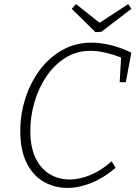

<svg xmlns="http://www.w3.org/2000/svg" viewBox="-20 -910 667 937"><path d="M309 7Q246 7 193.5 -23Q141 -53 110 -115Q79 -177 79 -271Q79 -352 103.5 -429Q128 -506 173.5 -567.5Q219 -629 283.5 -665.5Q348 -702 427 -702Q469 -702 519.5 -690Q570 -678 621 -653L594 -509H564L571 -629Q534 -644 494.5 -653Q455 -662 421 -662Q354 -662 299.5 -628Q245 -594 206.5 -537Q168 -480 148 -411Q128 -342 128 -272Q128 -191 154 -138Q180 -85 223.5 -59.5Q267 -34 320 -34Q369 -34 422.5 -56.5Q476 -79 525 -123L544 -91Q487 -42 426.5 -17.5Q366 7 309 7ZM606 -890 621 -867 475 -755 446 -753 330 -867 351 -890 466 -799Z"/></svg>

Font: Bitter Light
Style: Italic
Weight: 300
Italic angle: -9°
Designer: Sol Matas, and Bitter project Authors
Foundry: Sol Matas
Version: Version 2.001